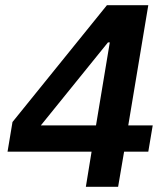

<svg xmlns="http://www.w3.org/2000/svg" viewBox="-20 -718 640 738"><path d="M434 0 457 -135H550L567 -236H473L550 -698H391L28 -249L9 -135H332L310 0ZM395 -555H402L349 -236H137Z"/></svg>

Font: IBM Plex Mono SmBld
Style: Italic
Weight: 600
Italic angle: -9.5°
Monospace: yes
Designer: Mike Abbink, Paul van der Laan, Pieter van Rosmalen
Foundry: Bold Monday
Version: Version 2.004